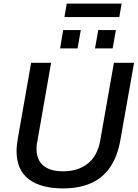

<svg xmlns="http://www.w3.org/2000/svg" viewBox="-20 -1035 768 1067"><path d="M330 12Q207 12 139.5 -39.5Q72 -91 72 -196Q72 -211 74 -229Q76 -247 79 -265L153 -686H264L189 -258Q187 -249 185 -234.5Q183 -220 183 -209Q183 -146 221 -114.5Q259 -83 331 -83Q414 -83 468 -126Q522 -169 537 -254L613 -686H725L649 -257Q633 -165 591.5 -105Q550 -45 484.5 -16.5Q419 12 330 12ZM314 -766 331 -868H429L411 -766ZM508 -766 526 -868H624L606 -766ZM338 -940 351 -1015H656L643 -940Z"/></svg>

Font: Archivo SemiBold Medium
Style: Italic
Weight: 500
Italic angle: -10°
Version: Version 2.001